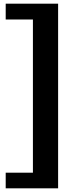

<svg xmlns="http://www.w3.org/2000/svg" viewBox="-20 -875 405 1044"><path d="M296 149V-855H11V-769H159V64H11V149Z"/></svg>

Font: GradeGX
Style: Regular
Weight: 100
Width: 1
Designer: Adam Twardoch
Foundry: Adam Twardoch
Version: Version 2.002; DEVELOPMENT